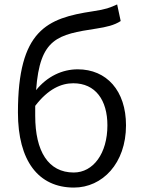

<svg xmlns="http://www.w3.org/2000/svg" viewBox="-20 -834 644 867"><path d="M314 13C442 13 549 -96 549 -268C549 -425 461 -521 331 -521C261 -521 193 -489 143 -427C160 -662 240 -678 416 -705C461 -712 496 -720 525 -739L509 -814C476 -799 459 -792 399 -783C192 -752 61 -698 61 -326C61 -108 153 13 314 13ZM139 -356C198 -433 257 -458 311 -458C411 -458 465 -382 465 -268C465 -141 401 -55 313 -55C198 -55 139 -151 139 -311Z"/></svg>

Font: Noto Sans CJK HK DemiLight
Style: Regular
Weight: 350
Designer: Ryoko NISHIZUKA 西塚涼子 (kana, bopomofo & ideographs); Paul D. Hunt (Latin, Greek & Cyrillic); Sandoll Communications 산돌커뮤니
Foundry: Adobe
Version: Version 2.004;hotconv 1.0.118;makeotfexe 2.5.65603